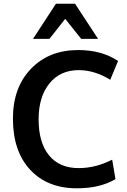

<svg xmlns="http://www.w3.org/2000/svg" viewBox="-20 -992 675 1022"><path d="M155.8 -785.2 277.8 -972.2H379.4L502 -785.2H412.1L327.1 -891.6L243.2 -785.2ZM389.2 10.3Q232.4 10.3 140.6 -88.4Q48.8 -187 48.8 -360.8Q48.8 -525.9 144.8 -625.7Q240.7 -725.6 396 -725.6Q521.5 -725.6 608.4 -667.5L566.9 -567.4Q483.4 -618.7 398.9 -618.7Q300.3 -618.7 242.9 -547.6Q185.5 -476.6 185.5 -356.9Q185.5 -232.9 241 -165Q296.4 -97.2 398.9 -97.2Q488.8 -97.2 577.1 -142.1L594.7 -38.6Q512.7 10.3 389.2 10.3Z"/></svg>

Font: Oxygen
Style: Bold
Weight: 700
Designer: vernon adams
Foundry: Vernon Adams
Version: Version 0.2.3 webfont; ttfautohint (v0.93.3-1d66) -l 8 -r 50